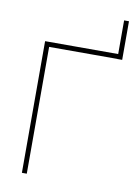

<svg xmlns="http://www.w3.org/2000/svg" viewBox="-97 -957 741 1021"><g transform="rotate(10 274.0 -446.5)"><path d="M515.1 -892.6C515.1 -892.6 488.8 -892.6 488.8 -892.6C488.8 -892.6 488.8 -710.9 488.8 -710.9C488.8 -710.9 94.2 -710.9 94.2 -710.9C94.2 -710.9 94.2 0 94.2 0C94.2 0 120.6 0 120.6 0C120.6 0 120.6 -684.6 120.6 -684.6C120.6 -684.6 488.8 -684.6 488.8 -684.6C488.8 -684.6 488.8 -684.1 488.8 -684.1C488.8 -684.1 515.1 -684.1 515.1 -684.1C515.1 -684.1 515.1 -892.6 515.1 -892.6Z"/></g></svg>

Font: WOX
Style: Regular
Weight: 500
Designer: Google
Foundry: ""
Version: ""